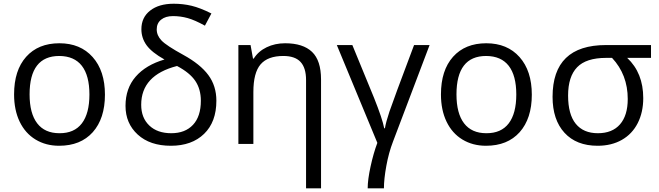

<svg xmlns="http://www.w3.org/2000/svg" viewBox="-20 -779 3567 1039"><path d="M300.8 -476.1Q140.1 -476.1 140.1 -268.1Q140.1 -165.5 181.2 -111.8Q222.2 -58.1 301.8 -58.1Q381.8 -57.6 422.9 -111.3Q463.9 -165 463.9 -267.6Q463.9 -370.1 422.9 -422.9Q381.8 -475.6 300.8 -476.1ZM481.9 -63.5Q416 9.8 299.8 9.8Q228 9.8 172.4 -23.9Q116.7 -57.6 86.4 -120.6Q56.2 -183.6 56.2 -268.1Q56.2 -398.4 121.6 -471.7Q187 -544.9 301.3 -544.9Q415 -544.9 481.4 -470.2Q547.9 -395.5 547.9 -266.6Q547.9 -137.7 481.9 -63.5Z M744.1 -211.9Q744.1 -141.6 787.8 -99.9Q831.5 -58.1 906.7 -58.1Q981.9 -58.1 1024.4 -103.5Q1066.9 -148.9 1066.9 -233.9Q1066.9 -296.4 1036.9 -341.1Q1006.8 -385.7 938 -421.9Q744.1 -372.1 744.1 -211.9ZM745.1 -621.1Q745.1 -684.6 792.5 -721.7Q839.8 -758.8 919.9 -758.8Q970.2 -758.8 1016.4 -747.8Q1062.5 -736.8 1124 -706.1L1088.9 -640.1Q1034.2 -670.4 995.4 -681.2Q956.5 -691.9 916 -691.9Q875.5 -691.9 851.8 -672.6Q828.1 -653.3 828.1 -620.1Q828.1 -586.9 854.2 -559.6Q880.4 -532.2 972.2 -481.9Q1064 -431.6 1107.4 -372.8Q1150.9 -314 1150.9 -233.9Q1150.9 -119.1 1084.5 -54.7Q1018.1 9.8 904.8 9.8Q791.5 9.8 725.3 -50.8Q659.2 -111.3 659.2 -206.1Q659.2 -300.8 714.4 -364.3Q769.5 -427.7 870.1 -457Q801.8 -495.1 773.4 -533.9Q745.1 -572.8 745.1 -621.1Z M1636.2 240.2V-346.2Q1636.2 -411.6 1606.4 -443.8Q1576.7 -476.1 1513.2 -476.1Q1429.2 -476.1 1390.1 -430.7Q1351.1 -385.3 1351.1 -280.8V0H1270V-535.2H1335.9L1349.1 -461.9H1353Q1377.9 -501.5 1422.9 -523.2Q1467.8 -544.9 1522.9 -544.9Q1619.6 -544.9 1668.5 -498.3Q1717.3 -451.7 1717.3 -349.1V240.2Z M2057.6 240.2H1969.7Q1969.7 193.4 1985.4 121.6Q2001 49.8 2022 -5.9L1802.7 -535.2H1886.7L2003.9 -250Q2049.8 -135.3 2059.1 -85H2063Q2068.4 -118.2 2087.4 -175Q2106.4 -231.9 2220.7 -535.2H2304.7L2106.9 -13.2Q2083.5 47.4 2070.6 118.7Q2057.6 189.9 2057.6 240.2Z M2610.8 -476.1Q2450.2 -476.1 2450.2 -268.1Q2450.2 -165.5 2491.2 -111.8Q2532.2 -58.1 2611.8 -58.1Q2691.9 -57.6 2732.9 -111.3Q2773.9 -165 2773.9 -267.6Q2773.9 -370.1 2732.9 -422.9Q2691.9 -475.6 2610.8 -476.1ZM2792 -63.5Q2726.1 9.8 2609.9 9.8Q2538.1 9.8 2482.4 -23.9Q2426.8 -57.6 2396.5 -120.6Q2366.2 -183.6 2366.2 -268.1Q2366.2 -398.4 2431.6 -471.7Q2497.1 -544.9 2611.3 -544.9Q2725.1 -544.9 2791.5 -470.2Q2857.9 -395.5 2857.9 -266.6Q2857.9 -137.7 2792 -63.5Z M3377 -243.2Q3377 -375 3292 -465.8H3260.3Q3151.9 -465.8 3103 -415Q3054.2 -364.3 3054.2 -262.2Q3054.2 -160.2 3095.7 -109.1Q3137.2 -58.1 3215.3 -58.1Q3293.5 -58.1 3335.2 -106.2Q3377 -154.3 3377 -243.2ZM3460.9 -248Q3460.9 -171.4 3430.9 -112.5Q3400.9 -53.7 3345 -22Q3289.1 9.8 3213.9 9.8Q3099.1 9.8 3034.7 -60.5Q2970.2 -130.9 2970.2 -254.9Q2970.2 -535.2 3259.3 -535.2H3502.9V-465.8H3374Q3460.9 -384.3 3460.9 -248Z"/></svg>

Font: OpenSans
Style: Regular
Weight: 400
Foundry: Ascender Corporation
Version: Version 1.10